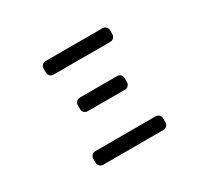

<svg xmlns="http://www.w3.org/2000/svg" viewBox="-144 -964 1289 1192"><g transform="rotate(-30 500.0 -368.0)"><path d="M284.2 0Q269.5 0 259.3 -10.3Q249 -20.5 249 -35.2V-63.5Q249 -78.1 259.3 -87.9Q269.5 -97.7 284.2 -97.7H715.8Q730.5 -97.7 740.2 -87.9Q750 -78.1 750 -63.5V-35.2Q750 -20.5 740.2 -10.3Q730.5 0 715.8 0ZM367.2 -335.9Q352.5 -335.9 342.3 -346.2Q332 -356.4 332 -371.1V-399.4Q332 -414.1 342.3 -423.8Q352.5 -433.6 367.2 -433.6H633.8Q648.4 -433.6 658.2 -423.8Q668 -414.1 668 -399.4V-371.1Q668 -356.4 658.2 -346.2Q648.4 -335.9 633.8 -335.9ZM295.9 -638.7Q281.2 -638.7 271.5 -648.9Q261.7 -659.2 261.7 -673.8V-701.2Q261.7 -715.8 271.5 -726.1Q281.2 -736.3 295.9 -736.3H704.1Q717.8 -736.3 728 -726.1Q738.3 -715.8 738.3 -701.2V-673.8Q738.3 -659.2 728 -648.9Q717.8 -638.7 704.1 -638.7Z"/></g></svg>

Font: Gen Jyuu Gothic L Monospace Medium
Style: Regular
Weight: 500
Designer: [Source Han Sans]
Ryoko NISHIZUKA  (kana & ideographs); Paul D. Hunt (Latin, Greek & Cyrillic); Wenlong ZHANG  (bopomofo
Version: Version 1.002.20150607